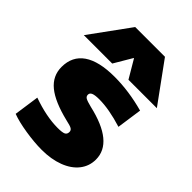

<svg xmlns="http://www.w3.org/2000/svg" viewBox="-240 -892 1004 1004"><g transform="rotate(45 262.0 -390.0)"><path d="M31 -27 51 -167Q155 -130 238 -130Q272 -130 284.5 -136Q297 -142 297 -159Q297 -171 286.5 -177.5Q276 -184 243 -191Q132 -218 79.5 -261Q27 -304 27 -370Q27 -449 86 -489.5Q145 -530 260 -530Q366 -530 479 -499L459 -359Q359 -390 287 -390Q255 -390 241 -384Q227 -378 227 -365Q227 -352 238.5 -345.5Q250 -339 282 -331Q497 -282 497 -155Q497 -106 467.5 -68.5Q438 -31 384 -10.5Q330 10 260 10Q206 10 139.5 -0.5Q73 -11 31 -27ZM152 -790H372L532 -570H322L263 -670H261L202 -570H-8Z"/></g></svg>

Font: Enso Black
Style: Regular
Weight: 900
Designer: Coji Morishita
Foundry: UNDERFOREST DESIGN
Version: Version 1.000